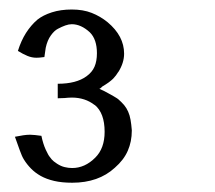

<svg xmlns="http://www.w3.org/2000/svg" viewBox="-20 -770 463 414"><path d="M264.2 -488.3Q264.2 -464.8 255.6 -445.1Q247.1 -425.3 227.5 -408.2Q192.4 -376 135.7 -376Q113.3 -376 96.7 -379.9Q80.1 -383.8 67.9 -390.6Q55.7 -397.5 46.9 -406.5Q38.1 -415.5 31.7 -425.8Q27.3 -432.6 22.5 -446.3Q17.6 -460 12.2 -475.1Q22 -477.1 30 -478.3Q38.1 -479.5 44.9 -479.5Q49.8 -479.5 55.9 -478.8Q62 -478 69.3 -477.1Q72.8 -460 78.6 -447.3Q84.5 -434.6 87.4 -431.6Q91.3 -425.8 95.9 -422.1Q100.6 -418.5 103 -417Q111.3 -411.6 119.4 -409.7Q127.4 -407.7 135.7 -407.7Q163.1 -407.7 185.5 -430.2Q205.6 -450.2 205.6 -485.8Q205.6 -526.4 184.1 -543.9V-543.5Q163.6 -559.6 134.8 -559.6Q130.9 -559.6 127 -559.3Q123 -559.1 119.1 -558.6L104.5 -558.1V-589.4Q144.5 -589.4 166.5 -605.5Q178.7 -614.3 183.8 -626.2Q189 -638.2 189 -655.3Q189 -685.1 173.8 -700.2Q154.8 -717.8 134.8 -717.8Q128.4 -717.8 120.8 -715.1Q113.3 -712.4 105 -708Q97.2 -704.1 89.8 -693.8Q82 -683.1 78.6 -667L75.7 -647Q68.8 -646 65.2 -645.8Q61.5 -645.5 58.6 -645.5Q48.8 -645.5 39.3 -649.4Q29.8 -653.3 18.6 -660.2Q25.4 -682.1 36.1 -699Q46.9 -715.8 60.5 -727.5Q72.8 -737.3 91.8 -743.4Q110.8 -749.5 134.8 -749.5Q159.2 -749.5 177.7 -742.2Q196.3 -734.9 211.9 -722.2Q247.6 -692.4 247.6 -654.3Q247.6 -634.3 234.9 -614.3V-614.7Q232.4 -610.8 230 -607.4Q227.5 -604 223.9 -600.3Q220.2 -596.7 214.6 -592.5Q209 -588.4 200.7 -583.5Q199.7 -582.5 198.2 -581.1Q196.8 -579.6 194.3 -578.6Q196.8 -577.1 199.2 -576.2Q201.7 -575.2 203.6 -574.2Q209 -571.3 214.4 -568.4Q219.7 -565.4 224.1 -563Q228.5 -560.5 231.4 -558.6Q234.4 -556.6 234.9 -556.2L234.4 -556.6Q242.2 -549.8 247.6 -543.5Q252.9 -537.1 256.3 -529.3Q259.8 -521.5 261.5 -511.7Q263.2 -502 264.2 -489.3Z"/></svg>

Font: Saysettha OT
Style: Regular
Weight: 400
Designer: John M. Durdin and Silvain Dupertuis
Foundry: Lao Script for Windows
Version: Version 2.000